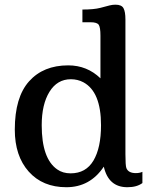

<svg xmlns="http://www.w3.org/2000/svg" viewBox="-20 -781 635 811"><path d="M418.5 -77.1Q360.4 9.8 260.3 9.8Q160.2 9.8 101.3 -56.2Q42.5 -122.1 42.5 -233.4Q42.5 -370.1 102.8 -437.5Q163.1 -504.9 268.1 -504.9Q347.7 -504.9 404.3 -450.2V-630.4Q404.3 -665 397.2 -676Q390.1 -687 362.8 -687H328.1V-740.7Q376.5 -740.7 403.8 -747.8Q431.2 -754.9 442.9 -758.1Q454.6 -761.2 467.8 -761.2Q493.7 -761.2 501.7 -746.3Q509.8 -731.4 509.8 -698.7V-129.9Q509.8 -82.5 513.7 -71.3Q522 -49.8 553.7 -49.8Q569.8 -49.8 581.5 -55.2V-7.8Q558.1 9.8 518.1 9.8Q438 9.8 418.5 -77.1ZM221.7 -65.4Q245.1 -48.8 278.3 -48.8Q342.8 -48.8 374.8 -102.8Q406.7 -156.7 406.7 -252Q406.7 -393.6 332 -433.6Q308.1 -446.3 279.3 -446.3Q221.7 -446.3 189 -393.3Q156.2 -340.3 156.2 -252Q156.2 -110.8 221.7 -65.4Z"/></svg>

Font: Arbutus Slab
Style: Regular
Weight: 400
Designer: Karolina Lach
Foundry: Karolina Lach
Version: Version 1.001; ttfautohint (v0.92) -l 10 -r 16 -G 200 -x 7 -